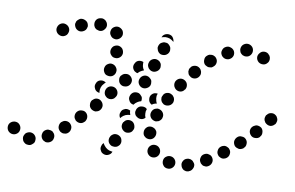

<svg xmlns="http://www.w3.org/2000/svg" viewBox="-74 -687 1277 832"><g transform="rotate(10 564.5 -271.0)"><path d="M111 20Q115 17 118 12Q120 7 120 1Q121 -10 113 -19Q106 -27 94 -28Q88 -28 83 -26Q78 -24 74 -21Q70 -17 68 -12Q65 -7 65 -2Q65 4 67 9Q68 14 72 18Q76 22 81 25Q86 27 91 27Q97 28 102 26Q107 24 111 20ZM734 1Q735 -4 734 -9Q733 -15 730 -19Q727 -24 722 -27Q718 -30 712 -31Q701 -33 692 -27Q682 -21 680 -10Q679 -4 680 1Q681 7 684 11Q687 16 691 19Q696 22 701 23H702Q713 25 722 19Q732 12 734 1ZM816 -15Q814 -20 810 -24Q807 -29 802 -31Q797 -34 792 -34Q786 -35 781 -33Q770 -30 765 -20Q759 -10 763 1Q764 6 768 11Q771 15 776 18Q781 20 786 21Q792 21 797 20V19Q808 16 813 6Q819 -4 816 -15ZM407 -4Q409 1 413 5Q417 8 422 10Q433 14 443 9Q454 4 457 -6L458 -7Q458 -7 458 -7Q458 -7 458 -7Q454 -7 451 -8Q442 -9 434 -14Q426 -19 420 -27Q416 -32 414 -37Q411 -35 409 -32Q407 -29 406 -25Q404 -20 404 -14Q404 -9 407 -4ZM194 -40Q191 -44 187 -48Q182 -51 177 -52Q172 -53 166 -53Q161 -52 156 -49Q146 -43 144 -32Q141 -21 147 -11Q150 -6 154 -3Q159 0 164 2Q169 3 175 2Q180 1 185 -2Q195 -8 197 -19Q200 -30 194 -40ZM37 -13Q46 -20 47 -32Q48 -43 41 -52Q34 -61 23 -62Q11 -63 2 -56Q-7 -49 -8 -38Q-9 -26 -2 -17Q6 -8 17 -7Q28 -6 37 -13ZM653 -21Q657 -25 659 -30Q661 -35 661 -40Q661 -46 659 -51Q657 -56 653 -60Q645 -68 633 -68Q622 -68 614 -60Q610 -56 608 -51Q606 -46 606 -40Q606 -35 608 -30Q610 -25 614 -21Q622 -13 633 -13Q645 -13 653 -21ZM888 -56Q885 -61 881 -64Q877 -67 871 -68Q866 -70 861 -69Q855 -68 850 -65Q840 -59 838 -48Q835 -37 841 -28Q843 -23 848 -20Q852 -16 857 -15Q863 -14 868 -14Q873 -15 878 -18Q888 -24 891 -35Q894 -46 888 -56ZM475 -80Q470 -83 465 -84Q459 -85 454 -84Q449 -83 444 -79Q440 -76 437 -72V-71Q431 -62 433 -50Q436 -39 446 -33Q450 -30 456 -30Q461 -29 466 -30Q472 -31 476 -34Q481 -38 484 -42Q490 -52 487 -63Q485 -74 475 -80ZM257 -94Q250 -102 239 -103Q227 -104 219 -96H218Q210 -89 209 -77Q208 -66 216 -57Q219 -53 224 -51Q229 -48 235 -48Q240 -48 245 -49Q251 -51 255 -55Q263 -62 264 -74Q265 -85 257 -94ZM950 -67Q959 -74 960 -85Q962 -96 955 -105Q952 -110 947 -112Q942 -115 937 -116Q931 -117 926 -115Q921 -114 916 -110Q907 -103 906 -92Q904 -81 911 -72Q914 -67 919 -65Q924 -62 929 -61Q935 -60 940 -62Q945 -63 950 -67ZM584 -96Q588 -92 593 -90Q599 -88 604 -88Q615 -88 623 -96Q631 -105 631 -116Q631 -122 629 -127Q626 -132 622 -136Q618 -139 613 -141Q608 -143 603 -143Q591 -143 584 -135Q576 -127 576 -115Q576 -109 578 -104Q580 -99 584 -96ZM521 -150Q511 -156 500 -154Q489 -152 483 -142H482Q476 -132 478 -121Q481 -110 490 -104Q499 -97 511 -100Q522 -102 528 -111V-112Q535 -121 532 -132Q530 -143 521 -150ZM324 -133Q324 -139 322 -144Q320 -149 316 -153Q308 -161 296 -160Q285 -160 277 -152Q273 -148 271 -143Q269 -138 269 -132Q269 -127 271 -122Q274 -117 277 -113Q286 -105 297 -105Q308 -105 316 -114H317Q320 -118 322 -123Q324 -128 324 -133ZM1017 -161Q1013 -165 1009 -167Q1004 -169 998 -169Q993 -170 987 -168Q982 -166 978 -162Q970 -154 969 -143Q969 -132 976 -123Q980 -119 985 -117Q990 -115 995 -114Q1001 -114 1006 -116Q1011 -118 1015 -121V-122Q1024 -129 1024 -141Q1025 -152 1017 -161ZM465 -156Q461 -162 460 -169Q459 -175 462 -181V-182Q464 -187 467 -191Q471 -195 476 -197Q481 -200 486 -200Q492 -200 497 -198Q498 -198 500 -197Q501 -197 502 -196Q502 -191 503 -187Q504 -182 506 -177Q501 -177 496 -176Q485 -174 477 -168Q470 -163 465 -156ZM374 -176Q381 -184 381 -195Q380 -206 373 -213Q365 -222 353 -222Q342 -222 334 -213Q334 -213 333 -213Q333 -213 333 -212H332Q325 -203 326 -192Q326 -181 335 -173Q339 -170 344 -168Q349 -166 355 -166Q360 -167 365 -169Q370 -171 374 -176ZM570 -216Q570 -217 569 -218Q559 -224 548 -222Q537 -221 530 -211Q527 -207 526 -201Q524 -196 525 -190Q526 -185 529 -180Q532 -176 537 -173Q545 -167 556 -168Q566 -169 573 -177Q569 -185 569 -195Q568 -205 572 -214Q572 -214 572 -215Q571 -216 570 -216ZM610 -171Q615 -169 620 -169Q626 -170 631 -172Q635 -174 639 -178Q643 -182 645 -187V-188Q649 -199 644 -209Q639 -219 628 -223Q623 -225 617 -225Q612 -224 607 -222Q602 -220 598 -215Q595 -211 593 -206Q589 -195 594 -185Q599 -175 610 -171ZM1076 -182Q1084 -190 1083 -201Q1083 -213 1075 -221Q1071 -224 1066 -226Q1060 -228 1055 -228Q1050 -228 1045 -225Q1040 -223 1036 -219Q1028 -211 1028 -199Q1029 -188 1037 -180Q1045 -172 1057 -173Q1068 -173 1076 -181ZM491 -239Q488 -244 488 -249Q488 -255 490 -260Q494 -271 504 -276Q514 -280 525 -277Q530 -275 534 -271Q538 -267 541 -263Q543 -258 543 -254Q544 -249 542 -244Q533 -242 526 -237Q518 -232 512 -224Q512 -224 511 -223Q510 -224 509 -224Q508 -224 506 -225Q501 -226 497 -230Q493 -234 491 -239ZM425 -279Q416 -286 405 -285Q393 -284 386 -275Q379 -266 380 -254Q381 -243 390 -236Q394 -232 399 -231Q404 -229 410 -230Q415 -230 420 -233Q425 -235 428 -240Q436 -249 435 -260Q434 -271 425 -279ZM1137 -268Q1136 -273 1133 -278Q1131 -283 1126 -286Q1117 -293 1106 -291Q1095 -290 1088 -280H1087Q1084 -276 1083 -271Q1081 -265 1082 -260Q1083 -254 1086 -250Q1088 -245 1093 -242Q1102 -235 1113 -236Q1124 -238 1131 -247H1132Q1135 -252 1136 -257Q1138 -262 1137 -268ZM606 -258Q603 -268 604 -279Q605 -284 607 -289Q599 -290 592 -288Q585 -285 580 -279Q573 -270 575 -258Q576 -247 585 -240Q586 -239 587 -239Q588 -238 589 -237Q593 -240 597 -242Q604 -245 611 -246Q607 -252 606 -258ZM627 -265Q629 -259 632 -255Q636 -251 640 -248Q650 -243 661 -246Q672 -249 678 -259Q681 -264 681 -269Q682 -275 680 -280Q679 -285 675 -289Q672 -294 667 -296Q657 -302 646 -299Q635 -296 630 -286V-285Q627 -281 626 -275Q626 -270 627 -265ZM335 -286Q339 -297 349 -301Q360 -305 370 -301Q372 -300 374 -299Q376 -298 377 -297Q373 -294 369 -289Q362 -282 359 -272Q356 -263 357 -252Q357 -250 358 -248Q356 -248 354 -249Q352 -249 350 -250Q339 -254 335 -265Q330 -275 335 -286ZM481 -305Q488 -314 487 -326Q485 -337 476 -344Q467 -351 456 -349Q445 -348 438 -339H437Q430 -330 432 -319Q433 -307 442 -300Q451 -293 462 -295Q474 -296 481 -305ZM518 -338Q514 -327 519 -317Q524 -307 534 -303Q545 -299 555 -304Q566 -309 570 -319V-320Q572 -325 571 -330Q571 -336 569 -341Q566 -346 562 -349Q558 -353 553 -355Q542 -359 532 -354Q522 -349 518 -338ZM671 -338Q672 -332 675 -328Q678 -323 682 -320Q692 -313 703 -315Q714 -317 720 -327H721Q724 -332 725 -337Q726 -342 725 -348Q724 -353 721 -358Q718 -362 714 -365Q704 -372 693 -370Q682 -368 675 -358Q672 -354 671 -348Q670 -343 671 -338ZM379 -328Q390 -325 400 -330Q410 -336 413 -347V-348Q416 -359 410 -368Q404 -378 393 -381Q382 -384 373 -378Q363 -373 360 -361Q357 -350 363 -340Q368 -330 379 -328ZM488 -404V-405Q494 -413 503 -415Q513 -417 522 -413Q522 -409 522 -405Q522 -395 526 -386Q529 -381 531 -378Q527 -376 522 -374Q513 -370 506 -362Q506 -361 505 -361Q502 -361 499 -363Q496 -364 493 -366Q484 -373 482 -384Q481 -395 488 -404ZM547 -395Q549 -390 553 -387Q557 -383 562 -381Q573 -377 583 -382Q594 -387 598 -398Q600 -403 599 -409Q599 -414 597 -419Q594 -424 590 -428Q586 -431 581 -433Q570 -437 560 -432Q550 -427 546 -417V-416Q544 -411 544 -406Q544 -400 547 -395ZM721 -406Q722 -401 724 -396Q726 -391 731 -388Q739 -380 751 -381Q762 -382 769 -390L770 -391Q773 -395 775 -400Q777 -405 776 -411Q776 -416 773 -421Q771 -426 767 -429Q758 -437 747 -436Q735 -435 728 -427V-426Q724 -422 722 -417Q721 -412 721 -406ZM399 -409Q410 -408 419 -416Q427 -423 428 -434V-435Q428 -446 421 -455Q413 -463 402 -464Q391 -464 382 -457Q374 -449 373 -438Q372 -426 380 -418Q387 -409 399 -409ZM786 -449Q790 -445 795 -443Q800 -440 805 -440Q810 -440 816 -441Q821 -443 825 -447Q834 -454 835 -466Q836 -477 828 -486Q825 -490 820 -492Q815 -495 809 -495Q804 -495 799 -494Q793 -492 789 -488Q780 -481 780 -469Q779 -458 786 -449ZM575 -474Q577 -469 581 -465Q585 -461 590 -459Q601 -456 611 -460Q622 -465 626 -476Q628 -482 627 -487Q627 -492 625 -497Q622 -502 618 -506Q614 -510 609 -512Q604 -513 598 -513Q593 -513 588 -510Q583 -508 579 -504Q576 -500 574 -495Q572 -489 572 -484Q573 -479 575 -474ZM179 -502Q174 -512 163 -516Q152 -520 142 -515Q132 -510 128 -499Q124 -488 129 -478Q134 -468 145 -464Q156 -460 166 -465Q177 -470 180 -481Q184 -492 179 -502ZM851 -502Q853 -497 858 -494Q862 -490 867 -489Q872 -487 878 -488Q883 -488 888 -491Q898 -496 902 -507Q905 -518 900 -528Q894 -538 883 -541Q872 -545 862 -539Q852 -534 849 -523Q845 -512 851 -502ZM401 -494Q410 -500 413 -511Q415 -522 409 -532Q402 -541 391 -544Q380 -546 371 -540Q361 -534 359 -523Q356 -511 363 -502Q369 -492 380 -490Q391 -487 401 -494ZM1011 -538Q1003 -529 1004 -518Q1005 -507 1014 -499Q1023 -492 1035 -493Q1046 -494 1053 -503Q1057 -507 1058 -512Q1060 -517 1059 -523Q1059 -528 1056 -533Q1054 -538 1049 -541V-542Q1040 -549 1029 -548Q1018 -547 1011 -538ZM255 -512Q257 -517 258 -522Q258 -528 256 -533Q253 -543 242 -548Q232 -553 221 -550Q216 -548 212 -544Q208 -541 205 -536Q203 -531 202 -525Q202 -520 204 -515Q208 -504 218 -499Q228 -494 239 -498Q244 -500 248 -503Q253 -507 255 -512ZM339 -543Q338 -549 336 -553Q333 -558 329 -562Q325 -565 320 -567Q315 -569 309 -568Q297 -567 290 -559Q283 -550 284 -539Q284 -533 287 -528Q289 -523 293 -520Q297 -516 303 -515Q308 -513 313 -513H314Q325 -514 332 -523Q340 -532 339 -543ZM926 -538Q927 -533 929 -528Q932 -523 936 -520Q940 -516 946 -515Q951 -513 956 -514H957Q968 -515 975 -524Q982 -533 981 -544Q980 -556 971 -563Q962 -570 951 -569H950Q939 -567 932 -559Q925 -550 926 -538ZM584 -538V-539Q591 -548 602 -550Q613 -552 623 -546Q627 -543 630 -538Q633 -533 634 -528Q634 -526 635 -525Q635 -523 635 -522Q634 -522 633 -523Q626 -529 617 -533Q608 -536 598 -536Q589 -535 581 -532Q582 -534 582 -535Q583 -537 584 -538Z"/></g></svg>

Font: FRB American Cursive Guidelines Dotted Ultra
Style: Bold Italic
Weight: 1000
Italic angle: -25°
Version: Version 2.0;Modular Font Editor K font №1